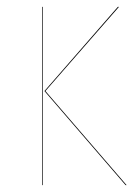

<svg xmlns="http://www.w3.org/2000/svg" viewBox="-20 -537 407 557"><path d="M104 -517.1V0H102.1V-517.1ZM325.2 -517.1 111.8 -272.9 347.2 0H344.2L108.9 -272.9L321.8 -517.1Z"/></svg>

Font: Fira Sans Compressed Two
Style: Regular
Weight: 100
Width: 1
Designer: Carrois Corporate & Edenspiekermann AG
Foundry: Carrois Corporate GbR & Edenspiekermann AG
Version: Version 4.203;PS 004.203;hotconv 1.0.88;makeotf.lib2.5.64775